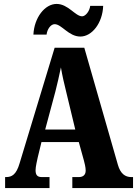

<svg xmlns="http://www.w3.org/2000/svg" viewBox="-20 -957 697 977"><path d="M389 -771C448 -771 502 -840 505 -927H439C436 -900 415 -874 398 -874C363 -874 327 -937 268 -937C208 -937 154 -867 150 -781H217C220 -808 238 -834 258 -834C294 -834 329 -771 389 -771ZM6 0H232V-56H192C168 -56 161 -69 161 -91C161 -110 169 -140 172 -156L191 -234H381L407 -140C410 -129 416 -106 416 -89C416 -64 399 -56 382 -56H348V0H657V-56H648C617 -56 593 -73 580 -118L409 -714H258L80 -127C63 -68 40 -56 11 -56H6ZM210 -298 262 -492C272 -530 281 -572 290 -614C297 -571 307 -530 317 -489L363 -298Z"/></svg>

Font: Noto Serif Georgian ExtraCondensed Black
Style: Regular
Weight: 900
Width: 2
Designer: Monotype Design Team, Akaki Razmadze
Foundry: Google LLC
Version: Version 2.003